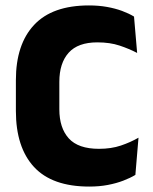

<svg xmlns="http://www.w3.org/2000/svg" viewBox="-20 -673 562 707"><path d="M308.5 14Q172 14 105.2 -58.2Q38.5 -130.5 38.5 -264.5V-378Q38.5 -509.5 105.5 -581.2Q172.5 -653 307.5 -653Q343.5 -653 374 -647.5Q404.5 -642 429.5 -632.8Q454.5 -623.5 473.5 -612L485 -478Q455.5 -493.5 420.2 -505.2Q385 -517 338.5 -517Q267 -517 232.8 -478.8Q198.5 -440.5 198.5 -371.5V-270.5Q198.5 -202 233.2 -163.5Q268 -125 344.5 -125Q389.5 -125 425 -137Q460.5 -149 490 -166L478.5 -29Q459.5 -17.5 434 -7.8Q408.5 2 377.2 8Q346 14 308.5 14Z"/></svg>

Font: Anek Bangla Medium
Style: Bold
Weight: 700
Version: Version 1.003